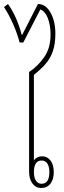

<svg xmlns="http://www.w3.org/2000/svg" viewBox="-59 -932 321 957"><path d="M217 -764Q217 -712 204 -675.5Q191 -639 167 -612Q143 -585 110 -559V-133Q125 -153 151 -153Q177 -153 193 -131.5Q209 -110 209 -74Q209 -38 192.5 -16.5Q176 5 147 5Q119 5 102.5 -17.5Q86 -40 86 -77V-573Q130 -602 161.5 -647.5Q193 -693 193 -760Q193 -805 180 -840Q167 -875 142 -885L57 -720H39Q26 -768 5.5 -814Q-15 -860 -39 -897L-19 -912Q6 -876 22.5 -837Q39 -798 49 -759H52L130 -912Q169 -912 193 -869Q217 -826 217 -764ZM149 -132Q110 -132 110 -74Q110 -46 120.5 -31Q131 -16 148 -16Q187 -16 187 -74Q187 -103 176.5 -117.5Q166 -132 149 -132Z"/></svg>

Font: Noto Sans Thai Looped ExtraCondensed Thin
Style: Regular
Weight: 100
Width: 2
Designer: Sasikarn Vongin, Ben Mitchell
Foundry: The Fontpad Ltd
Version: Version 1.001; ttfautohint (v1.8.4.7-5d5b)